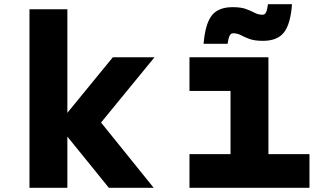

<svg xmlns="http://www.w3.org/2000/svg" viewBox="-20 -892 1540 912"><path d="M497 0 254 -300 516 -620H714L460 -310L710 0ZM120 0V-848H300V0Z M880 -620H1255V-160H1450V0H880V-160H1075V-460H880ZM947 -684Q955 -779 986 -818.5Q1017 -858 1085 -858Q1125 -858 1149 -849Q1173 -840 1190 -831Q1207 -822 1227 -822Q1238 -822 1243.5 -833Q1249 -844 1253 -872H1367Q1360 -777 1328.5 -737.5Q1297 -698 1229 -698Q1189 -698 1165 -707Q1141 -716 1124 -725Q1107 -734 1087 -734Q1077 -734 1071 -723Q1065 -712 1061 -684Z"/></svg>

Font: Martian Mono SemiExpanded ExtraBold
Style: Regular
Weight: 800
Width: 6
Designer: Roman Shamin
Foundry: Evil Martians
Version: Version 1.000